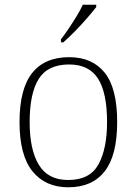

<svg xmlns="http://www.w3.org/2000/svg" viewBox="-20 -786 581 816"><path d="M270 10Q173 10 118 -58Q63 -126 63 -267Q63 -408 116.5 -475.5Q170 -543 274 -543Q372 -543 425 -477Q478 -411 478 -267Q478 -126 425 -58Q372 10 270 10ZM270 -21Q362 -21 398.5 -87.5Q435 -154 435 -267Q435 -392 396.5 -452Q358 -512 274 -512Q183 -512 144.5 -450.5Q106 -389 106 -267Q106 -150 145 -85.5Q184 -21 270 -21ZM239 -619Q254 -638 271.5 -664Q289 -690 305.5 -717Q322 -744 332 -766H389V-756Q376 -739 351 -710Q326 -681 298 -652.5Q270 -624 249 -606H239Z"/></svg>

Font: Noto Serif Tamil ExtraLight
Style: Italic
Weight: 200
Italic angle: -12°
Designer: Indian Type Foundry, Tom Grace, and the Monotype Design Team
Foundry: Monotype Imaging Inc.
Version: Version 2.003; ttfautohint (v1.8.4.7-5d5b)